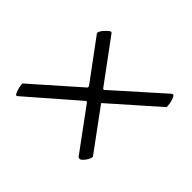

<svg xmlns="http://www.w3.org/2000/svg" viewBox="-91 -538 594 594"><g transform="rotate(45 206.0 -241.0)"><path d="M31.2 -67.4Q27.3 -67.4 22.5 -81.5Q17.6 -95.7 17.6 -107.4L168 -240.2L169.9 -242.2Q169.9 -247.1 167 -250L70.3 -380.9Q70.3 -389.6 82.5 -402.3Q94.7 -415 99.6 -415L103.5 -411.1L205.1 -273.4Q207 -271.5 209 -271.5L210.9 -272.5L365.2 -410.2Q368.2 -413.1 371.1 -413.1Q376 -413.1 380.4 -398.9Q384.8 -384.8 384.8 -371.1L234.4 -238.3L232.4 -236.3Q232.4 -236.3 234.4 -234.4L332 -101.6Q332 -91.8 322.8 -79.6Q313.5 -67.4 307.6 -67.4Q302.7 -67.4 300.8 -70.3L200.2 -207Q198.2 -209 197.3 -209Q195.3 -209 193.4 -207L36.1 -70.3Q33.2 -67.4 31.2 -67.4Z"/></g></svg>

Font: Crimson
Style: SemiboldItalic
Weight: 600
Italic angle: -11°
Version: Version 0.8 ; ttfautohint (v1.00) -l 8 -r 50 -G 200 -x 14 -D